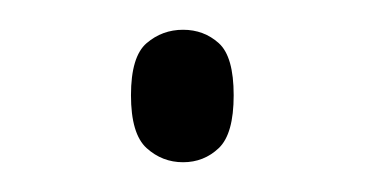

<svg xmlns="http://www.w3.org/2000/svg" viewBox="-20 -104 245 129"><path d="M103 5Q89 5 78.5 -4.5Q68 -14 68 -40Q68 -66 78.5 -75Q89 -84 103 -84Q117 -84 127 -75Q137 -66 137 -40Q137 -14 127 -4.5Q117 5 103 5Z"/></svg>

Font: Noto Serif Sinhala Condensed ExtraLight
Style: Regular
Weight: 200
Width: 3
Designer: Jelle Bosma - Monotype Design Team
Foundry: Monotype Imaging Inc.
Version: Version 2.007; ttfautohint (v1.8.4.7-5d5b)